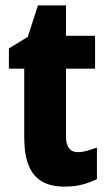

<svg xmlns="http://www.w3.org/2000/svg" viewBox="-20 -683 401 713"><path d="M269 -118Q285 -118 302.5 -123Q320 -128 340 -135V-18Q314 -5 285 2.5Q256 10 219 10Q169 10 136 -9Q103 -28 86.5 -68.5Q70 -109 70 -173V-428H13V-503L83 -546L121 -663H225V-550H333V-428H225V-177Q225 -148 236 -133Q247 -118 269 -118Z"/></svg>

Font: Noto Sans Display Condensed ExtraBold
Style: Regular
Weight: 800
Width: 3
Designer: Monotype Design Team
Foundry: Monotype Imaging Inc.
Version: Version 2.003